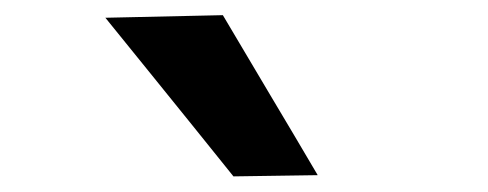

<svg xmlns="http://www.w3.org/2000/svg" viewBox="-20 -797 640 252"><path d="M286.4 -565.5Q259.4 -599.2 231.7 -633.5Q203.9 -667.7 175.7 -702.8Q147.4 -737.9 118.3 -773.7L272.5 -777.1Q303.5 -724.7 334.6 -672.4Q365.8 -620.2 397 -567.1Z"/></svg>

Font: Commissioner Thin
Style: Regular
Weight: 100
Designer: Kostas Bartsokas
Foundry: Kostas Bartsokas
Version: Version 1.001;gftools[0.9.23]